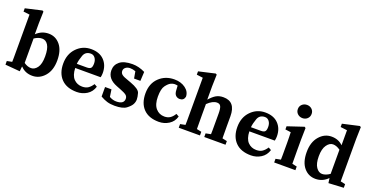

<svg xmlns="http://www.w3.org/2000/svg" viewBox="-30 -1450 4195 2175"><g transform="rotate(20 2067.5 -362.5)"><path d="M228 -437Q291 -498 375 -498Q459 -498 513.9 -432.1Q568.8 -366.2 568.8 -245.6Q568.8 -125.5 507.8 -55.2Q446.8 15.1 360.4 15.1Q274.4 15.1 220.2 -43H216.8L210.9 15.1L33.2 0V-43.9L94.2 -56.2Q95.2 -94.2 95.2 -104.5V-626L20 -634.8V-674.8L217.8 -720.2L231.9 -711.9L228 -569.8ZM231 -387.2V-92.8Q274.4 -62 317.4 -62Q359.9 -62 391.8 -105.5Q423.8 -148.9 423.8 -241Q423.8 -333 396.5 -376.5Q369.1 -419.9 324.7 -419.9Q280.3 -419.9 231 -387.2Z M933.6 -63Q977.5 -63 1005.9 -82.5Q1034.2 -102.1 1057.6 -138.2L1091.3 -119.1Q1071.3 -53.2 1016.6 -19Q961.9 15.1 896.5 15.1Q774.4 15.1 709 -52.2Q643.6 -119.6 643.6 -235.8Q643.6 -352.1 714.6 -425Q785.6 -498 887.2 -498Q988.8 -498 1045.2 -439.5Q1101.6 -380.9 1101.6 -287.1Q1101.6 -259.3 1095.2 -234.9H788.6Q791.5 -146 832 -104.5Q872.6 -63 933.6 -63ZM909.2 -285.2Q945.3 -285.2 958.7 -300Q972.2 -314.9 972.2 -355Q972.2 -395 952.4 -421.6Q932.6 -448.2 900.4 -448.2Q835.9 -448.2 814.7 -389.6Q793.5 -331.1 789.6 -285.2Z M1386.2 -498Q1460.9 -498 1538.1 -460L1532.2 -350.1H1456.1L1441.4 -433.1Q1407.2 -445.8 1375.5 -445.8Q1344.2 -445.8 1322.3 -429.4Q1300.3 -413.1 1300.3 -386.7Q1300.3 -360.4 1320.6 -343.8Q1340.8 -327.1 1399.4 -308.1L1433.1 -295.9Q1541 -256.8 1553.7 -212.4Q1566.4 -168 1566.4 -137.7Q1566.4 -107.4 1551.3 -78.6Q1536.1 -49.8 1493.2 -17.3Q1450.2 15.1 1353 15.1Q1301.3 15.1 1261.7 3.2Q1222.2 -8.8 1180.2 -33.2V-147.9H1257.3L1270 -61Q1311.5 -37.1 1353 -37.1Q1446.3 -37.1 1446.3 -102.1Q1446.3 -129.9 1425.8 -146.2Q1405.3 -162.6 1349.1 -184.1L1303.2 -202.1Q1182.1 -248.5 1182.1 -351.1Q1182.1 -417 1232.7 -457.5Q1283.2 -498 1386.2 -498Z M1885.3 15.1Q1764.2 15.1 1699.2 -51.8Q1634.3 -118.7 1634.3 -237.8Q1634.3 -356.9 1708 -427.5Q1781.7 -498 1891.1 -498Q1970.2 -498 2024.7 -457.8Q2079.1 -417.5 2079.1 -356.9Q2067.9 -309.1 2020 -309.1Q1992.2 -309.1 1972.2 -327.6Q1952.1 -346.2 1950.2 -391.1L1947.3 -443.8Q1929.2 -448.2 1908.7 -448.2Q1888.2 -448.2 1863 -435.5Q1837.9 -422.9 1808.6 -383.8Q1779.3 -344.7 1779.3 -251Q1779.3 -157.2 1820.3 -110.1Q1861.3 -63 1924.3 -63Q1964.4 -63 1992.7 -81.5Q2021 -100.1 2043.9 -138.2L2078.1 -119.1Q2060.1 -54.2 2005.4 -19.5Q1950.7 15.1 1885.3 15.1Z M2627.9 -321.8V-207Q2627.9 -91.8 2628.9 -56.2L2686 -43.9V0H2429.7V-43.9L2490.7 -56.2Q2491.7 -93.3 2491.7 -103.5V-306.2Q2491.7 -363.3 2479.7 -389.6Q2467.8 -416 2433.1 -416Q2380.9 -416 2319.8 -356.9V-224.6Q2319.8 -92.8 2320.8 -56.2L2377.9 -43.9V0H2122.1V-43.9L2183.1 -56.2Q2184.1 -94.2 2184.1 -104.5V-625L2108.9 -634.8V-674.8L2306.6 -720.2L2320.8 -711.9L2316.9 -569.8V-409.2Q2357.9 -456.1 2394.3 -477.1Q2430.7 -498 2481 -498Q2627.9 -498 2627.9 -321.8Z M3032.7 -63Q3076.7 -63 3105 -82.5Q3133.3 -102.1 3156.7 -138.2L3190.4 -119.1Q3170.4 -53.2 3115.7 -19Q3061 15.1 2995.6 15.1Q2873.5 15.1 2808.1 -52.2Q2742.7 -119.6 2742.7 -235.8Q2742.7 -352.1 2813.7 -425Q2884.8 -498 2986.3 -498Q3087.9 -498 3144.3 -439.5Q3200.7 -380.9 3200.7 -287.1Q3200.7 -259.3 3194.3 -234.9H2887.7Q2890.6 -146 2931.2 -104.5Q2971.7 -63 3032.7 -63ZM3008.3 -285.2Q3044.4 -285.2 3057.9 -300Q3071.3 -314.9 3071.3 -355Q3071.3 -395 3051.5 -421.6Q3031.7 -448.2 2999.5 -448.2Q2935.1 -448.2 2913.8 -389.6Q2892.6 -331.1 2888.7 -285.2Z M3528.3 0H3272.5V-43.9L3333.5 -56.2Q3334.5 -94.2 3334.5 -104.5Q3334.5 -104.5 3334.5 -259.8Q3334.5 -300.8 3333.5 -328.4Q3332.5 -356 3331.5 -386.2L3264.2 -395V-433.1L3458.5 -498L3473.1 -487.8L3470.2 -345.2V-218.8Q3470.2 -92.8 3471.2 -56.2L3528.3 -43.9ZM3459.5 -603.5Q3435.5 -581.1 3400.9 -581.1Q3366.2 -581.1 3341.8 -603.5Q3317.4 -626 3317.4 -660.9Q3317.4 -695.8 3341.8 -718Q3366.2 -740.2 3400.9 -740.2Q3435.5 -740.2 3459.5 -718Q3483.4 -695.8 3483.4 -660.9Q3483.4 -626 3459.5 -603.5Z M3921.9 -48.8Q3859.9 15.1 3773.9 15.1Q3688 15.1 3633.1 -50.8Q3578.1 -116.7 3578.1 -237.3Q3578.1 -357.4 3639.2 -427.7Q3700.2 -498 3785.2 -498Q3869.6 -498 3922.9 -443.8V-625L3842.8 -634.8V-674.8L4043.9 -720.2L4058.1 -711.9L4054.2 -569.8V-56.2L4111.8 -43.9V0L3930.2 9.8ZM3918 -97.2V-388.2Q3872.6 -420.9 3830.6 -420.9Q3788.6 -420.9 3755.9 -374.5Q3723.1 -328.1 3723.1 -239.7Q3723.1 -151.4 3753.7 -107.2Q3784.2 -63 3826.2 -63Q3868.2 -63 3918 -97.2Z"/></g></svg>

Font: SourceSerifPro-Bold
Style: Bold
Weight: 700
Designer: Frank Grießhammer
Foundry: Adobe Systems Incorporated
Version: Version 1.014;PS Version 1.0;hotconv 1.0.73;makeotf.lib2.5.5